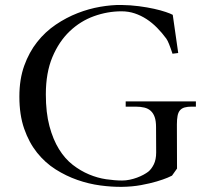

<svg xmlns="http://www.w3.org/2000/svg" viewBox="-20 -744 839 769"><path d="M693.8 -531.7 670.9 -528.8Q664.1 -549.8 657.7 -565.9Q651.4 -582 646 -589.4Q628.9 -612.8 609.1 -632.8Q589.4 -652.8 566.9 -667.5Q544.4 -682.1 519.5 -690.4Q494.6 -698.7 466.8 -698.7Q410.6 -698.7 356.4 -679.2Q302.2 -659.7 259.3 -618.9Q216.3 -578.1 189.9 -515.4Q163.6 -452.6 163.6 -366.2Q163.6 -293 178 -239Q192.4 -185.1 216.3 -146.5Q240.2 -107.9 271.5 -83.7Q302.7 -59.6 336.7 -45.4Q370.6 -31.2 405 -26.1Q439.5 -21 469.2 -21Q484.4 -21 499.5 -24.2Q514.6 -27.3 528.6 -32.5Q542.5 -37.6 554.2 -43.9Q565.9 -50.3 573.7 -56.2Q586.4 -66.4 595.9 -85.4Q605.5 -104.5 605.5 -133.8L605 -234.9Q605 -259.3 599.6 -274.9Q594.2 -290.5 583.7 -300Q573.2 -309.6 557.9 -313.2Q542.5 -316.9 522.5 -316.9H483.4V-337.9H764.6V-316.9H747.6Q730.5 -316.9 719 -313.5Q707.5 -310.1 700.7 -302Q693.8 -293.9 691.2 -280Q688.5 -266.1 688.5 -245.6L689 -68.8L668.9 -40.5Q667 -39.1 650.9 -32.2Q634.8 -25.4 607.9 -17.3Q581.1 -9.3 545.2 -2.7Q509.3 3.9 468.3 4.4Q428.2 4.9 382.1 -1.2Q335.9 -7.3 290.3 -23.2Q244.6 -39.1 202.6 -65.7Q160.6 -92.3 128.4 -132.6Q96.2 -172.9 76.9 -228.3Q57.6 -283.7 57.6 -356.9Q57.6 -426.8 77.1 -481Q96.7 -535.2 128.9 -575.9Q161.1 -616.7 203.4 -645.3Q245.6 -673.8 290.8 -691.4Q335.9 -709 381.3 -716.8Q426.8 -724.6 465.3 -724.1Q502.4 -723.6 536.1 -719.2Q569.8 -714.8 597.2 -708.7Q624.5 -702.6 643.8 -696Q663.1 -689.5 671.9 -684.6Z"/></svg>

Font: Varendra
Style: Regular
Weight: 400
Designer: Jacob Thomas
Foundry: Bangla Type Foundry
Version: Version 1.008